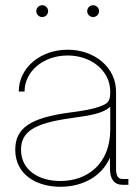

<svg xmlns="http://www.w3.org/2000/svg" viewBox="-20 -716 542 744"><path d="M213.9 7.8C303.7 7.8 376.5 -35.6 405.8 -105L406.2 -61C406.2 -22 423.3 0 453.6 0H477.5V-22.5H453.6C437.5 -22.5 429.7 -35.2 429.7 -61V-361.3C429.7 -454.1 347.2 -523.4 242.2 -523.4C136.2 -523.4 52.7 -453.1 52.7 -361.3H75.2C75.2 -440.4 148.9 -501 242.2 -501C334.5 -501 407.2 -440.9 407.2 -361.3C407.2 -322.3 399.4 -314.9 363.8 -302.2C336.4 -292.5 298.3 -286.1 252.9 -280.3C97.2 -259.8 39.1 -219.7 39.1 -135.7C39.1 -37.6 124 7.8 213.9 7.8ZM213.9 -14.6C130.9 -14.6 61.5 -56.2 61.5 -135.7C61.5 -206.1 112.8 -238.3 252.9 -257.8C337.4 -269.5 378.4 -276.9 407.2 -302.2V-213.9C407.2 -81.5 318.8 -14.6 213.9 -14.6ZM340.8 -649.9C353.5 -649.9 363.8 -660.2 363.8 -672.9C363.8 -685.5 353.5 -695.8 340.8 -695.8C328.1 -695.8 317.9 -685.5 317.9 -672.9C317.9 -660.2 328.1 -649.9 340.8 -649.9ZM143.6 -649.9C156.2 -649.9 166.5 -660.2 166.5 -672.9C166.5 -685.5 156.2 -695.8 143.6 -695.8C130.9 -695.8 120.6 -685.5 120.6 -672.9C120.6 -660.2 130.9 -649.9 143.6 -649.9Z"/></svg>

Font: Raveo Display Display Thin
Style: Regular
Weight: 100
Designer: Jakub Foglar, Rasmus Andersson (Inter)
Foundry: Jakubfoglar.com
Version: Version 1.100;Glyphs 3.2.3 (3260)